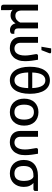

<svg xmlns="http://www.w3.org/2000/svg" viewBox="1264 -2056 961 3528"><g transform="rotate(90 1744.0 -291.5)"><path d="M600 -75V-32Q600 -17.5 581.8 -6.2Q563.5 5 530.5 5Q509.5 5 490.2 -1Q471 -7 454.8 -19.5Q438.5 -32 426.8 -51.2Q415 -70.5 409 -96.5Q380.5 -53 344.5 -29.2Q308.5 -5.5 262 -5.5Q228.5 -5.5 203 -15.2Q177.5 -25 159 -43.5Q163 -22.5 164.5 -0.5Q166 21.5 166 40.5V169.5H113Q90.5 169.5 78 157.8Q65.5 146 65.5 124V-510H173V-205.5Q173 -154.5 197 -124.2Q221 -94 269 -94Q311.5 -94 342.5 -117Q373.5 -140 393.5 -182V-510H501V-145Q501 -109 519 -92Q537 -75 567 -75Z M1077 -510Q1082 -478.5 1087 -449.2Q1092 -420 1095.5 -391.2Q1099 -362.5 1101.2 -333.2Q1103.5 -304 1103.5 -272Q1103.5 -198.5 1083.8 -145.8Q1064 -93 1031 -58.8Q998 -24.5 955.2 -8.2Q912.5 8 866.5 8Q817 8 778.2 -5.5Q739.5 -19 713 -44Q686.5 -69 672.5 -105Q658.5 -141 658.5 -185.5V-510H766V-185.5Q766 -160 773.8 -139.8Q781.5 -119.5 795.8 -105.5Q810 -91.5 829.8 -84.2Q849.5 -77 873.5 -77Q896 -77 918.5 -86.2Q941 -95.5 959 -118Q977 -140.5 988.2 -178Q999.5 -215.5 999.5 -272Q999.5 -297.5 996.8 -322.8Q994 -348 990.2 -373Q986.5 -398 981.8 -423.5Q977 -449 973.5 -474.5Q972.5 -484 975 -491Q977.5 -498 982 -502Q986.5 -506 992.2 -508Q998 -510 1003.5 -510ZM838 -573 869 -751.5H935.5Q951 -751.5 956.5 -741.8Q962 -732 956.5 -715.5L901 -573Z M1311 -329.5Q1313 -263.5 1323.2 -216Q1333.5 -168.5 1351.8 -137.5Q1370 -106.5 1396 -91.8Q1422 -77 1455.5 -77Q1488 -77 1513.8 -91.8Q1539.5 -106.5 1557.8 -137.5Q1576 -168.5 1586.2 -216Q1596.5 -263.5 1598.5 -329.5ZM1598 -404Q1595.5 -466.5 1584.8 -512Q1574 -557.5 1556 -587Q1538 -616.5 1512.8 -630.8Q1487.5 -645 1455.5 -645Q1390 -645 1353.2 -587Q1316.5 -529 1311.5 -404ZM1455.5 -728.5Q1512 -728.5 1557.8 -705Q1603.5 -681.5 1635.8 -635Q1668 -588.5 1685.5 -519.8Q1703 -451 1703 -361Q1703 -270.5 1685.5 -201.5Q1668 -132.5 1635.8 -86Q1603.5 -39.5 1557.8 -16Q1512 7.5 1455.5 7.5Q1398.5 7.5 1352.5 -16Q1306.5 -39.5 1273.8 -86Q1241 -132.5 1223.5 -201.5Q1206 -270.5 1206 -361Q1206 -451 1223.5 -519.8Q1241 -588.5 1273.8 -635Q1306.5 -681.5 1352.5 -705Q1398.5 -728.5 1455.5 -728.5Z M2040.5 -518Q2097 -518 2142.8 -499.5Q2188.5 -481 2220.8 -447Q2253 -413 2270.5 -364.5Q2288 -316 2288 -255.5Q2288 -195 2270.5 -146.5Q2253 -98 2220.8 -63.8Q2188.5 -29.5 2142.8 -11Q2097 7.5 2040.5 7.5Q1983.5 7.5 1937.8 -11Q1892 -29.5 1859.5 -63.8Q1827 -98 1809.5 -146.5Q1792 -195 1792 -255.5Q1792 -316 1809.5 -364.5Q1827 -413 1859.5 -447Q1892 -481 1937.8 -499.5Q1983.5 -518 2040.5 -518ZM2040.5 -76.5Q2109.5 -76.5 2143.2 -122.8Q2177 -169 2177 -255Q2177 -341 2143.2 -387.8Q2109.5 -434.5 2040.5 -434.5Q1970.5 -434.5 1936.5 -387.8Q1902.5 -341 1902.5 -255Q1902.5 -169 1936.5 -122.8Q1970.5 -76.5 2040.5 -76.5Z M2804 -510Q2809 -478.5 2814 -449.2Q2819 -420 2822.5 -391.2Q2826 -362.5 2828.2 -333.2Q2830.5 -304 2830.5 -272Q2830.5 -198.5 2810.8 -145.8Q2791 -93 2758 -58.8Q2725 -24.5 2682.2 -8.2Q2639.5 8 2593.5 8Q2544 8 2505.2 -5.5Q2466.5 -19 2440 -44Q2413.5 -69 2399.5 -105Q2385.5 -141 2385.5 -185.5V-510H2493V-185.5Q2493 -160 2500.8 -139.8Q2508.5 -119.5 2522.8 -105.5Q2537 -91.5 2556.8 -84.2Q2576.5 -77 2600.5 -77Q2623 -77 2645.5 -86.2Q2668 -95.5 2686 -118Q2704 -140.5 2715.2 -178Q2726.5 -215.5 2726.5 -272Q2726.5 -297.5 2723.8 -322.8Q2721 -348 2717.2 -373Q2713.5 -398 2708.8 -423.5Q2704 -449 2700.5 -474.5Q2699.5 -484 2702 -491Q2704.5 -498 2709 -502Q2713.5 -506 2719.2 -508Q2725 -510 2730.5 -510Z M3204 -426Q3157.5 -426 3124.5 -414.5Q3091.5 -403 3070.2 -380.5Q3049 -358 3039.2 -324.5Q3029.5 -291 3029.5 -247Q3029.5 -162 3064.2 -119.2Q3099 -76.5 3167 -76.5Q3237 -76.5 3270.5 -121Q3304 -165.5 3304 -253.5Q3304 -283 3299.5 -311Q3295 -339 3286 -362Q3277 -385 3262.8 -401.8Q3248.5 -418.5 3229 -426ZM3488.5 -508.5V-457Q3488.5 -452 3486.2 -446.5Q3484 -441 3479.5 -436.5Q3475 -432 3468.5 -429Q3462 -426 3454 -426H3341Q3375.5 -398 3394.8 -353.8Q3414 -309.5 3414 -248.5Q3414 -192.5 3396.8 -145.5Q3379.5 -98.5 3347.5 -64.5Q3315.5 -30.5 3270 -11.5Q3224.5 7.5 3167.5 7.5Q3112 7.5 3066 -10Q3020 -27.5 2987.2 -60.8Q2954.5 -94 2936.5 -141.5Q2918.5 -189 2918.5 -249Q2918.5 -309.5 2937.8 -357.8Q2957 -406 2993.8 -439.5Q3030.5 -473 3083.8 -490.8Q3137 -508.5 3204.5 -508.5Z"/></g></svg>

Font: Lato 2
Style: Regular
Weight: 600
Designer: Lukasz Dziedzic with Adam Twardoch and Botio Nikoltchev
Foundry: tyPoland Lukasz Dziedzic
Version: Version 2.015; 2015-08-06; http://www.latofonts.com/